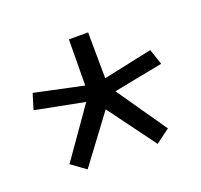

<svg xmlns="http://www.w3.org/2000/svg" viewBox="-67 -849 473 451"><g transform="rotate(-20 169.5 -623.0)"><path d="M193 -774H145L144 -659L22 -685L10 -646L133 -622L46 -498L82 -472L170 -590L257 -472L292 -498L206 -622L329 -646L316 -685L194 -659Z"/></g></svg>

Font: Catamaran Light
Style: Regular
Weight: 300
Designer: Pria Ravichandran
Version: Version 2.000